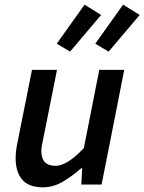

<svg xmlns="http://www.w3.org/2000/svg" viewBox="-20 -790 618 822"><path d="M164 12Q103 12 75 -21Q47 -54 47 -112Q47 -129 49 -145.5Q51 -162 55 -181L117 -491H224L165 -195Q161 -178 159 -166Q157 -154 157 -143Q157 -80 218 -80Q267 -80 339 -156L405 -491H512L415 0H328L332 -70H328Q291 -37 249.5 -12.5Q208 12 164 12ZM280 -569 223 -603 342 -770 413 -726ZM445 -569 388 -603 507 -770 578 -726Z"/></svg>

Font: Source Sans Pro SemiBold
Style: Italic
Weight: 600
Italic angle: -11°
Designer: Paul D. Hunt
Foundry: Adobe Systems Incorporated
Version: Version 1.095;hotconv 1.0.109;makeotfexe 2.5.65596